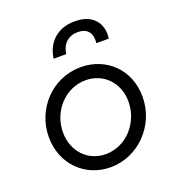

<svg xmlns="http://www.w3.org/2000/svg" viewBox="-143 -904 944 1030"><g transform="rotate(-20 329.0 -389.0)"><path d="M296 -640C304 -697 340 -730 395 -730C448 -730 469 -698 469 -659C469 -653 469 -647 468 -640H539C540 -649 541 -657 541 -665C541 -720 509 -790 398 -790C298 -790 236 -728 224 -640ZM314 12C473 12 603 -123 603 -286C603 -440 491 -548 344 -548C183 -548 56 -415 56 -253C56 -97 170 12 314 12ZM313 -63C211 -63 136 -143 136 -251C136 -372 229 -473 345 -473C447 -473 523 -395 523 -287C523 -167 431 -63 313 -63Z"/></g></svg>

Font: Plus Jakarta Sans
Style: Italic
Weight: 400
Italic angle: -8°
Designer: Gumpita Rahayu
Foundry: Tokotype
Version: Version 2.071;gftools[0.9.30]